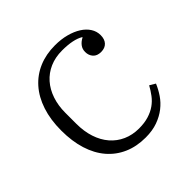

<svg xmlns="http://www.w3.org/2000/svg" viewBox="-143 -653 795 795"><g transform="rotate(-45 254.0 -256.0)"><path d="M278 12Q225 12 183 -6.5Q141 -25 111.5 -59.5Q82 -94 66.5 -143.5Q51 -193 51 -256Q51 -319 67.5 -369Q84 -419 114.5 -453.5Q145 -488 187.5 -506Q230 -524 282 -524Q318 -524 348 -516Q378 -508 400 -494Q422 -480 434 -461Q446 -442 446 -420Q446 -396 433.5 -382.5Q421 -369 398 -369Q375 -369 363 -382.5Q351 -396 351 -416Q351 -433 360.5 -445.5Q370 -458 386 -466V-468Q353 -488 288 -488Q248 -488 216 -474Q184 -460 161.5 -434.5Q139 -409 127 -373.5Q115 -338 115 -296V-232Q115 -187 127 -150.5Q139 -114 161.5 -88Q184 -62 215.5 -48Q247 -34 285 -34Q317 -34 341.5 -41.5Q366 -49 384.5 -62Q403 -75 416.5 -93Q430 -111 441 -131L466 -116Q456 -92 440.5 -69Q425 -46 402 -28Q379 -10 348.5 1Q318 12 278 12Z"/></g></svg>

Font: IBM Plex Serif Light
Style: Regular
Weight: 300
Designer: Mike Abbink, Paul van der Laan, Pieter van Rosmalen
Foundry: Bold Monday
Version: Version 3.001